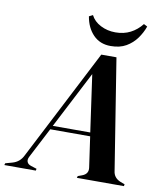

<svg xmlns="http://www.w3.org/2000/svg" viewBox="-114 -933 866 1009"><g transform="rotate(10 318.5 -428.5)"><path d="M-22 0 -19 -10 17 -20Q57 -31 75 -69L379 -660H460L554 -70Q558 -35 592 -20L618 -10L616 0H365L368 -10L390 -18Q425 -31 419 -66L396 -227H183L99 -65Q91 -49 96 -37Q101 -25 117 -20L148 -10L146 0ZM350 -551 193 -247H393ZM419 -713Q362 -713 326 -750Q290 -787 280 -847L300 -857Q316 -825 352 -806.5Q388 -788 431 -788Q476 -788 511 -806Q546 -824 572 -857L591 -847Q579 -813 557 -782.5Q535 -752 501.5 -732.5Q468 -713 419 -713Z"/></g></svg>

Font: DM Serif Display
Style: Italic
Weight: 400
Italic angle: -12°
Designer: Colophon Foundry, Frank Grießhammer
Foundry: Colophon Foundry
Version: Version 5.100; ttfautohint (v1.8.2)